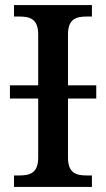

<svg xmlns="http://www.w3.org/2000/svg" viewBox="-20 -734 416 754"><path d="M35 0H341V-45H320C280 -45 247 -54 247 -115V-347H358V-399H247V-599C247 -660 280 -669 320 -669H341V-714H35V-669H56C97 -669 130 -660 130 -599V-399H19V-347H130V-115C130 -54 97 -45 56 -45H35Z"/></svg>

Font: Noto Serif Thai Medium
Style: Regular
Weight: 500
Designer: Monotype Design Team
Foundry: Monotype Imaging Inc.
Version: Version 1.901;PS 001.901;hotconv 1.0.88;makeotf.lib2.5.64775